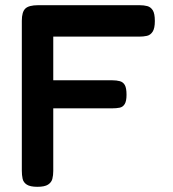

<svg xmlns="http://www.w3.org/2000/svg" viewBox="-20 -709 665 739"><path d="M124 10Q96 10 83 1.5Q70 -7 67 -21Q64 -35 64 -52V-629Q64 -663 77.5 -676Q91 -689 127 -689H517Q534 -689 547 -685.5Q560 -682 568 -669.5Q576 -657 576 -628Q576 -600 567.5 -587Q559 -574 545.5 -571Q532 -568 515 -568H185V-400H412Q429 -400 441.5 -396.5Q454 -393 460.5 -381.5Q467 -370 467 -344Q467 -320 460 -308.5Q453 -297 440.5 -294.5Q428 -292 411 -292H185V-51Q185 -34 181.5 -20.5Q178 -7 165 1.5Q152 10 124 10Z"/></svg>

Font: Fredoka Light Medium
Style: Regular
Weight: 500
Version: Version 2.001